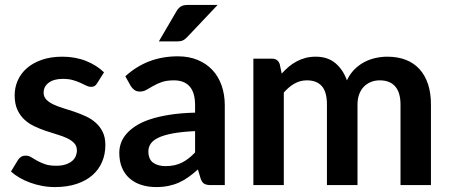

<svg xmlns="http://www.w3.org/2000/svg" viewBox="-20 -751 1824 779"><path d="M374 -413Q369 -405 363.5 -401.8Q358 -398.5 349.5 -398.5Q340.5 -398.5 330.2 -403.5Q320 -408.5 306.5 -414.8Q293 -421 275.8 -426Q258.5 -431 235 -431Q198.5 -431 177.8 -415.5Q157 -400 157 -375Q157 -358.5 167.8 -347.2Q178.5 -336 196.2 -327.5Q214 -319 236.5 -312.2Q259 -305.5 282.2 -297.5Q305.5 -289.5 328 -279.2Q350.5 -269 368.2 -253.2Q386 -237.5 396.8 -215.5Q407.5 -193.5 407.5 -162.5Q407.5 -125.5 394.2 -94.2Q381 -63 355 -40.2Q329 -17.5 290.8 -4.8Q252.5 8 202.5 8Q176 8 150.8 3.2Q125.5 -1.5 102.2 -10Q79 -18.5 59.2 -30Q39.5 -41.5 24.5 -55L53 -102Q58.5 -110.5 66 -115Q73.5 -119.5 85 -119.5Q96.5 -119.5 106.8 -113Q117 -106.5 130.5 -99Q144 -91.5 162.2 -85Q180.5 -78.5 208.5 -78.5Q230.5 -78.5 246.2 -83.8Q262 -89 272.2 -97.5Q282.5 -106 287.2 -117.2Q292 -128.5 292 -140.5Q292 -158.5 281.2 -170Q270.5 -181.5 252.8 -190Q235 -198.5 212.2 -205.2Q189.5 -212 165.8 -220Q142 -228 119.2 -238.8Q96.5 -249.5 78.8 -266Q61 -282.5 50.2 -306.5Q39.5 -330.5 39.5 -364.5Q39.5 -396 52 -424.5Q64.5 -453 88.8 -474.2Q113 -495.5 149.2 -508.2Q185.5 -521 233 -521Q286 -521 329.5 -503.5Q373 -486 402 -457.5Z M771.5 -219Q718 -216.5 681.5 -209.8Q645 -203 623 -192.5Q601 -182 591.5 -168Q582 -154 582 -137.5Q582 -105 601.2 -91Q620.5 -77 651.5 -77Q689.5 -77 717.2 -90.8Q745 -104.5 771.5 -132.5ZM488.5 -441.5Q577 -522.5 701.5 -522.5Q746.5 -522.5 782 -507.8Q817.5 -493 842 -466.8Q866.5 -440.5 879.2 -404Q892 -367.5 892 -324V0H836Q818.5 0 809 -5.2Q799.5 -10.5 794 -26.5L783 -63.5Q763.5 -46 745 -32.8Q726.5 -19.5 706.5 -10.5Q686.5 -1.5 663.8 3.2Q641 8 613.5 8Q581 8 553.5 -0.8Q526 -9.5 506 -27Q486 -44.5 475 -70.5Q464 -96.5 464 -131Q464 -150.5 470.5 -169.8Q477 -189 491.8 -206.5Q506.5 -224 530 -239.5Q553.5 -255 587.8 -266.5Q622 -278 667.5 -285.2Q713 -292.5 771.5 -294V-324Q771.5 -375.5 749.5 -400.2Q727.5 -425 686 -425Q656 -425 636.2 -418Q616.5 -411 601.5 -402.2Q586.5 -393.5 574.2 -386.5Q562 -379.5 547 -379.5Q534 -379.5 525 -386.2Q516 -393 510.5 -402ZM863 -731 739.5 -600.5Q730 -590.5 721.2 -586.8Q712.5 -583 698.5 -583H624.5L695.5 -704.5Q703 -717.5 713 -724.2Q723 -731 743 -731Z M1008 0V-513H1083.5Q1107.5 -513 1115 -490.5L1123 -452.5Q1136.5 -467.5 1151.2 -480Q1166 -492.5 1182.8 -501.5Q1199.5 -510.5 1218.8 -515.8Q1238 -521 1261 -521Q1309.5 -521 1340.8 -494.8Q1372 -468.5 1387.5 -425Q1399.5 -450.5 1417.5 -468.8Q1435.5 -487 1457 -498.5Q1478.5 -510 1502.8 -515.5Q1527 -521 1551.5 -521Q1594 -521 1627 -508Q1660 -495 1682.5 -470Q1705 -445 1716.8 -409Q1728.5 -373 1728.5 -326.5V0H1605V-326.5Q1605 -375.5 1583.5 -400.2Q1562 -425 1520.5 -425Q1501.5 -425 1485.2 -418.5Q1469 -412 1456.8 -399.8Q1444.5 -387.5 1437.5 -369Q1430.5 -350.5 1430.5 -326.5V0H1306.5V-326.5Q1306.5 -378 1285.8 -401.5Q1265 -425 1225 -425Q1198 -425 1174.8 -411.8Q1151.5 -398.5 1131.5 -375.5V0Z"/></svg>

Font: Lato 2
Style: Bold
Weight: 700
Designer: Lukasz Dziedzic with Adam Twardoch and Botio Nikoltchev
Foundry: tyPoland Lukasz Dziedzic
Version: Version 2.015; 2015-08-06; http://www.latofonts.com/